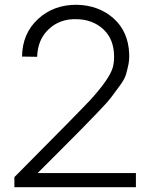

<svg xmlns="http://www.w3.org/2000/svg" viewBox="-20 -781 637 801"><path d="M40 -42Q317 -321 353 -360Q437 -451 451 -501Q456 -521 456 -544Q456 -617 411.5 -658.5Q367 -700 299 -701Q230 -703 183.5 -659.5Q137 -616 135 -544L72 -545Q73 -641 138.5 -701.5Q204 -762 301 -761Q392 -759 453.5 -704.5Q515 -650 519 -557Q520 -532 515.5 -510.5Q511 -489 505.5 -470Q500 -451 479.5 -423Q459 -395 443.5 -374.5Q428 -354 387 -311.5Q346 -269 316.5 -239Q287 -209 222 -144Q168 -90 137 -59H547V0H40Z"/></svg>

Font: Oakes Grotesk Light
Style: Regular
Weight: 300
Designer: Samuel Oakes
Foundry: Samuel Oakes
Version: Version 1.000;PS 001.000;hotconv 1.0.88;makeotf.lib2.5.64775